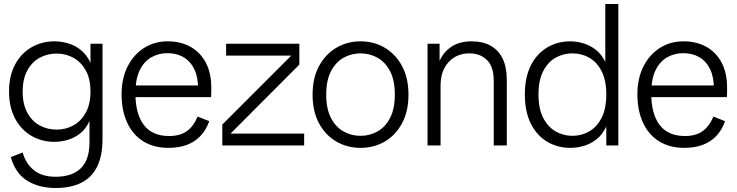

<svg xmlns="http://www.w3.org/2000/svg" viewBox="-20 -725 3674 957"><path d="M258 212Q173 212 114.5 175Q56 138 34 58L93 35Q108 90 148.5 123Q189 156 257 156Q339 156 382.5 114Q426 72 426 -16V-122Q408 -82 379 -59.5Q350 -37 316.5 -27.5Q283 -18 251 -18Q188 -18 136.5 -48Q85 -78 55 -134.5Q25 -191 25 -269Q25 -347 55 -403Q85 -459 136.5 -489Q188 -519 251 -519Q284 -519 318 -509.5Q352 -500 382 -476.5Q412 -453 431 -412V-507H491V-33Q491 52 464 106Q437 160 385 186Q333 212 258 212ZM262 -79Q308 -79 346 -100Q384 -121 407.5 -163.5Q431 -206 431 -269Q431 -332 407.5 -374Q384 -416 346 -437Q308 -458 262 -458Q216 -458 177.5 -437Q139 -416 116 -373.5Q93 -331 93 -268Q93 -206 116 -163.5Q139 -121 177.5 -100Q216 -79 262 -79Z M819 12Q746 12 693.5 -21Q641 -54 613.5 -114.5Q586 -175 586 -255Q586 -334 616 -393.5Q646 -453 698 -486Q750 -519 816 -519Q881 -519 930 -491.5Q979 -464 1006 -412.5Q1033 -361 1033 -290Q1033 -275 1033 -262Q1033 -249 1032 -241H629V-299H995L967 -281Q968 -338 949.5 -378Q931 -418 896 -439Q861 -460 814 -460Q771 -460 734.5 -439.5Q698 -419 676.5 -375Q655 -331 655 -260Q655 -157 697 -102Q739 -47 823 -47Q876 -47 910 -70.5Q944 -94 965 -144L1023 -121Q1007 -76 978.5 -46.5Q950 -17 910.5 -2.5Q871 12 819 12Z M1088 0V-104L1432 -448H1107V-507H1472V-403L1129 -59H1496V0Z M1777 12Q1711 12 1656.5 -19.5Q1602 -51 1570 -110.5Q1538 -170 1538 -253Q1538 -336 1570 -395.5Q1602 -455 1656.5 -487Q1711 -519 1777 -519Q1844 -519 1898 -487Q1952 -455 1984 -395.5Q2016 -336 2016 -253Q2016 -170 1984 -110.5Q1952 -51 1898 -19.5Q1844 12 1777 12ZM1777 -48Q1823 -48 1862 -70Q1901 -92 1924.5 -137.5Q1948 -183 1948 -253Q1948 -324 1924.5 -369.5Q1901 -415 1862 -437Q1823 -459 1777 -459Q1731 -459 1692 -437Q1653 -415 1629.5 -369.5Q1606 -324 1606 -253Q1606 -183 1629.5 -137.5Q1653 -92 1692 -70Q1731 -48 1777 -48Z M2441 0V-322Q2441 -393 2407 -426Q2373 -459 2320 -459Q2256 -459 2216 -415.5Q2176 -372 2176 -299V0H2111V-507H2171V-421Q2191 -467 2231.5 -493Q2272 -519 2331 -519Q2386 -519 2425 -497.5Q2464 -476 2485 -433.5Q2506 -391 2506 -328V0Z M2822 12Q2759 12 2707.5 -18.5Q2656 -49 2626 -108.5Q2596 -168 2596 -254Q2596 -340 2626 -399Q2656 -458 2707.5 -488.5Q2759 -519 2822 -519Q2852 -519 2884.5 -510Q2917 -501 2947 -479Q2977 -457 2997 -417V-705H3062V0H3002V-95Q2983 -54 2953 -30.5Q2923 -7 2889 2.5Q2855 12 2822 12ZM2833 -48Q2879 -48 2917 -70Q2955 -92 2978.5 -137.5Q3002 -183 3002 -254Q3002 -325 2978.5 -370.5Q2955 -416 2917 -437.5Q2879 -459 2833 -459Q2788 -459 2749.5 -437.5Q2711 -416 2687.5 -370.5Q2664 -325 2664 -254Q2664 -183 2687.5 -137.5Q2711 -92 2749.5 -70Q2788 -48 2833 -48Z M3390 12Q3317 12 3264.5 -21Q3212 -54 3184.5 -114.5Q3157 -175 3157 -255Q3157 -334 3187 -393.5Q3217 -453 3269 -486Q3321 -519 3387 -519Q3452 -519 3501 -491.5Q3550 -464 3577 -412.5Q3604 -361 3604 -290Q3604 -275 3604 -262Q3604 -249 3603 -241H3200V-299H3566L3538 -281Q3539 -338 3520.5 -378Q3502 -418 3467 -439Q3432 -460 3385 -460Q3342 -460 3305.5 -439.5Q3269 -419 3247.5 -375Q3226 -331 3226 -260Q3226 -157 3268 -102Q3310 -47 3394 -47Q3447 -47 3481 -70.5Q3515 -94 3536 -144L3594 -121Q3578 -76 3549.5 -46.5Q3521 -17 3481.5 -2.5Q3442 12 3390 12Z"/></svg>

Font: TikTok Sans Light
Style: Regular
Weight: 300
Version: Version 4.000